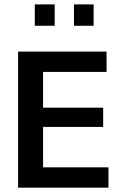

<svg xmlns="http://www.w3.org/2000/svg" viewBox="-20 -866 581 886"><path d="M480.5 0V-93.8H178.7V-280.3H456.1V-369.1H178.7V-534.2H471.7V-627.9H63.5V0ZM321.3 -747.1V-845.7H412.1V-747.1ZM140.6 -747.1V-845.7H232.4V-747.1Z"/></svg>

Font: Namkio Khamti
Style: Bold
Weight: 700
Designer: Debbi Hosken
Foundry: SIL International
Version: Version 3.917